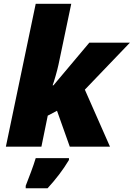

<svg xmlns="http://www.w3.org/2000/svg" viewBox="-20 -780 711 1021"><path d="M11.2 0 169.9 -759.8H358.9L291 -436Q285.2 -409.2 275.6 -376Q266.1 -342.8 259.8 -326.2H264.2L455.1 -553.2H670.9L431.2 -303.2L564.9 0H351.1L283.2 -190.9L233.9 -165L200.2 0ZM116.7 221.2V208Q129.4 175.8 144.8 134.5Q160.2 93.3 169.9 61H346.7V70.8Q322.8 110.8 294.4 147.9Q266.1 185.1 232.9 221.2Z"/></svg>

Font: Open Sans ExtraBold
Style: Italic
Weight: 800
Italic angle: -12°
Designer: Monotype Design Team
Foundry: Monotype Imaging Inc.
Version: Version 3.000; ttfautohint (v1.8.4)